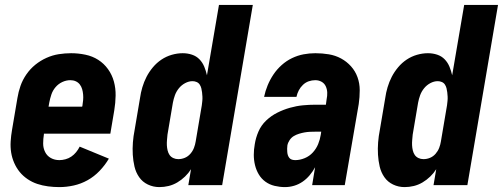

<svg xmlns="http://www.w3.org/2000/svg" viewBox="-20 -755 2051 783"><path d="M222 8Q199 8 176 5Q153 2 132 -5Q111 -12 92.5 -24.5Q74 -37 60.5 -53.5Q47 -70 38 -90.5Q29 -111 25.5 -133Q22 -155 23.5 -178.5Q25 -202 29 -225L51 -355Q55 -380 63.5 -404.5Q72 -429 87.5 -451.5Q103 -474 124 -491Q145 -508 169.5 -519Q194 -530 219.5 -534Q245 -538 270 -538Q299 -538 328 -532Q357 -526 380.5 -511Q404 -496 420.5 -473Q437 -450 444.5 -422.5Q452 -395 451.5 -365Q451 -335 446 -305L430 -210H159V-207Q156 -188 156 -169.5Q156 -151 164 -135Q172 -119 187.5 -110.5Q203 -102 222 -102Q234 -102 247 -105.5Q260 -109 271 -116.5Q282 -124 290.5 -134.5Q299 -145 305 -157L424 -108Q408 -81 386 -58Q364 -35 337 -20Q310 -5 280.5 1.5Q251 8 222 8ZM178 -320H315L316 -323Q318 -335 319 -346.5Q320 -358 319 -369.5Q318 -381 315 -391.5Q312 -402 305.5 -410.5Q299 -419 289 -423.5Q279 -428 267 -428Q250 -428 234 -420.5Q218 -413 206.5 -399.5Q195 -386 189.5 -369.5Q184 -353 181 -337Z M630 8Q605 8 583 -2.5Q561 -13 547.5 -32.5Q534 -52 528.5 -75.5Q523 -99 521.5 -124Q520 -149 522 -174.5Q524 -200 529 -225L551 -355Q554 -377 560.5 -399Q567 -421 577.5 -441.5Q588 -462 603.5 -480.5Q619 -499 638.5 -512Q658 -525 680.5 -531.5Q703 -538 725 -538Q745 -538 763 -532Q781 -526 793.5 -513Q806 -500 813 -483Q820 -466 824 -448L873 -735H1011L886 0H748L759 -65Q749 -49 734.5 -35Q720 -21 703 -11Q686 -1 667.5 3.5Q649 8 630 8ZM707 -106Q721 -106 734 -111.5Q747 -117 756.5 -128Q766 -139 771 -152Q776 -165 778 -178L800 -308Q802 -317 803 -325.5Q804 -334 805 -343Q806 -352 805.5 -361Q805 -370 804 -378.5Q803 -387 801 -395Q799 -403 794.5 -410Q790 -417 782 -420.5Q774 -424 765 -424Q750 -424 735 -416Q720 -408 709.5 -395Q699 -382 693.5 -367Q688 -352 685 -336L663 -206Q662 -195 661 -184Q660 -173 660.5 -162.5Q661 -152 663.5 -141.5Q666 -131 671.5 -123Q677 -115 686.5 -110.5Q696 -106 707 -106Z M1142 8Q1121 8 1100 3Q1079 -2 1062.5 -14Q1046 -26 1035.5 -43.5Q1025 -61 1020 -81.5Q1015 -102 1015 -123.5Q1015 -145 1019 -167Q1023 -193 1034 -218.5Q1045 -244 1065.5 -263.5Q1086 -283 1111 -295.5Q1136 -308 1162.5 -315.5Q1189 -323 1215 -325.5Q1241 -328 1267 -328H1309L1312 -350Q1315 -364 1314.5 -377.5Q1314 -391 1308.5 -403Q1303 -415 1291.5 -421.5Q1280 -428 1266 -428Q1252 -428 1239 -423.5Q1226 -419 1215.5 -409Q1205 -399 1198.5 -386.5Q1192 -374 1189 -360H1057Q1062 -384 1071.5 -407Q1081 -430 1095 -451Q1109 -472 1128.5 -489.5Q1148 -507 1171 -518Q1194 -529 1218 -533.5Q1242 -538 1266 -538Q1294 -538 1321 -533.5Q1348 -529 1371 -516.5Q1394 -504 1411.5 -484.5Q1429 -465 1438 -440Q1447 -415 1447 -387Q1447 -359 1443 -331L1386 0H1253L1265 -73Q1256 -56 1243 -40.5Q1230 -25 1214 -14Q1198 -3 1179.5 2.5Q1161 8 1142 8ZM1184 -102Q1203 -102 1222.5 -110Q1242 -118 1256 -133.5Q1270 -149 1277.5 -167.5Q1285 -186 1288 -205L1290 -218H1267Q1256 -218 1244.5 -217.5Q1233 -217 1222 -215Q1211 -213 1199.5 -209.5Q1188 -206 1178 -200Q1168 -194 1161 -183.5Q1154 -173 1152 -162Q1151 -155 1151 -148.5Q1151 -142 1151.5 -135Q1152 -128 1154 -122Q1156 -116 1160 -111Q1164 -106 1170.5 -104Q1177 -102 1184 -102Z M1630 8Q1605 8 1583 -2.5Q1561 -13 1547.5 -32.5Q1534 -52 1528.5 -75.5Q1523 -99 1521.5 -124Q1520 -149 1522 -174.5Q1524 -200 1529 -225L1551 -355Q1554 -377 1560.5 -399Q1567 -421 1577.5 -441.5Q1588 -462 1603.5 -480.5Q1619 -499 1638.5 -512Q1658 -525 1680.5 -531.5Q1703 -538 1725 -538Q1745 -538 1763 -532Q1781 -526 1793.5 -513Q1806 -500 1813 -483Q1820 -466 1824 -448L1873 -735H2011L1886 0H1748L1759 -65Q1749 -49 1734.5 -35Q1720 -21 1703 -11Q1686 -1 1667.5 3.5Q1649 8 1630 8ZM1707 -106Q1721 -106 1734 -111.5Q1747 -117 1756.5 -128Q1766 -139 1771 -152Q1776 -165 1778 -178L1800 -308Q1802 -317 1803 -325.5Q1804 -334 1805 -343Q1806 -352 1805.5 -361Q1805 -370 1804 -378.5Q1803 -387 1801 -395Q1799 -403 1794.5 -410Q1790 -417 1782 -420.5Q1774 -424 1765 -424Q1750 -424 1735 -416Q1720 -408 1709.5 -395Q1699 -382 1693.5 -367Q1688 -352 1685 -336L1663 -206Q1662 -195 1661 -184Q1660 -173 1660.5 -162.5Q1661 -152 1663.5 -141.5Q1666 -131 1671.5 -123Q1677 -115 1686.5 -110.5Q1696 -106 1707 -106Z"/></svg>

Font: iosevka_custom_sans_ss08 Heavy
Style: Italic
Weight: 900
Italic angle: -10°
Designer: Belleve Invis
Foundry: Belleve Invis
Version: Version 10.3.0; ttfautohint (v1.8.3)